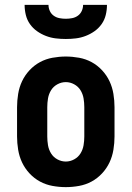

<svg xmlns="http://www.w3.org/2000/svg" viewBox="-20 -760 540 788"><path d="M250 8Q223 8 195.5 3Q168 -2 144 -15Q120 -28 101 -48.5Q82 -69 70.5 -93.5Q59 -118 54.5 -145.5Q50 -173 50 -200V-320Q50 -347 54.5 -374.5Q59 -402 70.5 -426.5Q82 -451 101 -471.5Q120 -492 144 -505Q168 -518 195.5 -523Q223 -528 250 -528Q277 -528 304.5 -523Q332 -518 356 -505Q380 -492 399 -471.5Q418 -451 429.5 -426.5Q441 -402 445.5 -374.5Q450 -347 450 -320V-200Q450 -173 445.5 -145.5Q441 -118 429.5 -93.5Q418 -69 399 -48.5Q380 -28 356 -15Q332 -2 304.5 3Q277 8 250 8ZM250 -97Q268 -97 284.5 -106Q301 -115 310.5 -130.5Q320 -146 323 -164Q326 -182 326 -200V-320Q326 -338 323 -356Q320 -374 310.5 -389.5Q301 -405 284.5 -414Q268 -423 250 -423Q232 -423 215.5 -414Q199 -405 189.5 -389.5Q180 -374 177 -356Q174 -338 174 -320V-200Q174 -182 177 -164Q180 -146 189.5 -130.5Q199 -115 215.5 -106Q232 -97 250 -97ZM250 -600Q229 -600 208.5 -602.5Q188 -605 168.5 -612.5Q149 -620 132 -632Q115 -644 103 -661Q91 -678 86 -698.5Q81 -719 81 -740H179Q179 -727 184.5 -715Q190 -703 200.5 -695.5Q211 -688 224 -685.5Q237 -683 250 -683Q263 -683 276 -685.5Q289 -688 299.5 -695.5Q310 -703 315.5 -715Q321 -727 321 -740H419Q419 -719 414 -698.5Q409 -678 397 -661Q385 -644 368 -632Q351 -620 331.5 -612.5Q312 -605 291.5 -602.5Q271 -600 250 -600Z"/></svg>

Font: Iosevka Term Curly Extrabold
Style: Regular
Weight: 800
Designer: Belleve Invis
Foundry: Belleve Invis
Version: Version 32.3.0